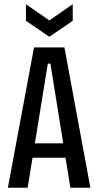

<svg xmlns="http://www.w3.org/2000/svg" viewBox="-20 -883 463 903"><path d="M17 0 140 -660H283L405 0H311L217 -584H205L110 0ZM102 -141V-209H322V-141ZM102 -863 212 -787 322 -863V-785L212 -710L102 -785Z"/></svg>

Font: Bricolage Grotesque 36pt Condensed
Style: Regular
Weight: 400
Width: 3
Designer: Mathieu Triay
Foundry: Atelier Triay
Version: Version 1.001;gftools[0.9.33.dev8+g029e19f]